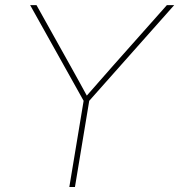

<svg xmlns="http://www.w3.org/2000/svg" viewBox="-20 -748 717 768"><path d="M257.3 0 314.5 -344.7 100.6 -727.5H126L261.7 -484.4Q279.3 -453.1 296.4 -421.9Q313.5 -390.6 330.6 -359.4H321.8Q349.1 -390.6 376.7 -421.9Q404.3 -453.1 431.6 -484.4L647.5 -727.5H676.8L336.9 -344.7L279.8 0Z"/></svg>

Font: Inter 20pt Thin
Style: Italic
Weight: 250
Italic angle: -9.3988°
Version: Version 4.001;git-66647c0bb